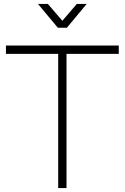

<svg xmlns="http://www.w3.org/2000/svg" viewBox="-20 -950 630 970"><path d="M172 -930H222L295 -845L368 -930H418L318 -810H272ZM274 0V-678H10V-720H580V-678H316V0Z"/></svg>

Font: Manrope ExtraLight
Style: Regular
Weight: 200
Designer: Mikhail Sharanda
Foundry: Mikhail Sharanda
Version: Version 4.505